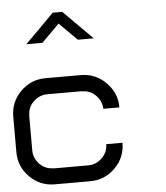

<svg xmlns="http://www.w3.org/2000/svg" viewBox="-55 -852 778 901"><g transform="rotate(-5 333.5 -401.5)"><path d="M424.2 -333.3Q423.3 -369.2 397.1 -396.2Q370.8 -423.3 333.3 -423.3V-424.2H166.7Q130 -423.3 102.9 -397.1Q75.8 -370.8 75.8 -333.3H75V-166.7Q75.8 -130 102.1 -102.9Q128.3 -75.8 166.7 -75.8V-75H333.3Q369.2 -75.8 396.2 -102.5Q423.3 -129.2 423.3 -166.7H500Q500 -97.5 451.2 -48.8Q402.5 0 333.3 0H166.7Q97.5 0 48.8 -48.8Q0 -97.5 0 -166.7V-333.3Q0 -402.5 48.8 -451.2Q97.5 -500 166.7 -500H333.3Q401.7 -500 450.8 -450.8Q500 -401.7 500 -333.3ZM271.7 -803.3 408.3 -666.7H333.3L250 -750L166.7 -666.7H90.8Q174.2 -749.2 226.7 -803.3Z"/></g></svg>

Font: 0xA000-Squareish-Mono
Style: Squareish-Mono
Weight: 400
Version: Version 0.1